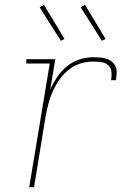

<svg xmlns="http://www.w3.org/2000/svg" viewBox="-20 -775 540 795"><path d="M101 0 186 -512H89V-530H209L188 -404Q200 -431 216.5 -456Q233 -481 256.5 -500Q280 -519 308 -528.5Q336 -538 364 -538Q378 -538 392.5 -537Q407 -536 420 -532Q433 -528 443.5 -519.5Q454 -511 459 -498.5Q464 -486 463 -471.5Q462 -457 460 -443H440Q443 -460 441.5 -477.5Q440 -495 427.5 -505.5Q415 -516 398 -518Q381 -520 364 -520Q338 -520 311.5 -511.5Q285 -503 263.5 -485.5Q242 -468 226 -445Q210 -422 198.5 -396.5Q187 -371 180.5 -345.5Q174 -320 169 -294L121 0ZM402 -606 314 -745 332 -755 417 -614ZM232 -606 144 -745 162 -755 247 -614Z"/></svg>

Font: Iosevka Slab Thin
Style: Italic
Weight: 100
Italic angle: -9°
Monospace: yes
Designer: Belleve Invis
Foundry: Belleve Invis
Version: Version 11.1.1; ttfautohint (v1.8.3)